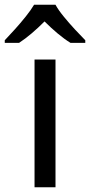

<svg xmlns="http://www.w3.org/2000/svg" viewBox="-60 -786 378 806"><path d="M173 0H85V-536H173ZM173 -766Q185 -744 207.5 -716.5Q230 -689 254.5 -662.5Q279 -636 298 -617V-606H236Q210 -622 182 -645.5Q154 -669 127 -696Q100 -669 73 -646Q46 -623 20 -606H-40V-617Q-21 -637 2.5 -663Q26 -689 48 -716.5Q70 -744 83 -766Z"/></svg>

Font: Noto Sans Bassa Vah
Style: Regular
Weight: 400
Designer: Monotype Design Team
Foundry: Monotype Imaging Inc.
Version: Version 2.002